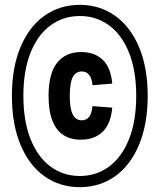

<svg xmlns="http://www.w3.org/2000/svg" viewBox="-20 -762 660 794"><path d="M318.2 -264.5Q337.7 -264.5 348.5 -278.6Q359.3 -292.7 362.5 -323.2L444.2 -316.8Q438.2 -248.8 404 -216.5Q369.8 -184.3 314.1 -184.3Q271.9 -184.3 242.2 -203.5Q212.6 -222.6 196.7 -263.1Q180.8 -303.6 180.8 -365.5Q180.8 -458.1 216.1 -502.4Q251.5 -546.8 315.8 -546.8Q371 -546.8 404.6 -515Q438.2 -483.2 444.2 -416.4L362.8 -409.5Q359.8 -438.7 348.5 -452.6Q337.3 -466.5 318.2 -466.5Q293.3 -466.5 281 -443.1Q268.6 -419.8 268.6 -365.4Q268.6 -329.2 274.3 -306.8Q280 -284.4 291 -274.5Q302.1 -264.5 318.2 -264.5ZM310 12Q227.6 12 163.9 -33Q100.2 -78 64.7 -163.5Q29.2 -249 29.2 -366Q29.2 -482 64.7 -567Q100.2 -652 163.9 -697Q227.6 -742 310 -742Q391.9 -742 455.6 -697Q519.3 -652 555.1 -567Q590.8 -482 590.8 -366Q590.8 -249 555.1 -163.5Q519.3 -78 455.9 -33Q392.4 12 310 12ZM310 -695.8Q242 -695.8 189.2 -657.2Q136.4 -618.8 106.5 -544.4Q76.7 -470 76.7 -366Q76.7 -261 106.5 -186.4Q136.4 -111.8 189.2 -73Q242 -34.2 310 -34.2Q378 -34.2 430.8 -73Q483.6 -111.8 513.5 -186.4Q543.3 -261 543.3 -366Q543.3 -470 513.5 -544.4Q483.6 -618.8 430.8 -657.2Q378 -695.8 310 -695.8Z"/></svg>

Font: Monaspace Xenon Var
Style: Regular
Weight: 400
Designer: Riley Cran and the Lettermatic Team
Version: Version 1.000 (Monaspace Xenon Var)